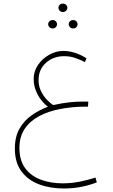

<svg xmlns="http://www.w3.org/2000/svg" viewBox="-20 -715 629 1072"><path d="M306.2 -671.4Q306.2 -681.2 313.2 -688Q320.3 -694.8 331.1 -694.8Q341.8 -694.8 348.9 -688Q356 -681.2 356 -671.4Q356 -662.1 348.9 -655Q341.8 -647.9 331.1 -647.9Q320.3 -647.9 313.2 -655Q306.2 -662.1 306.2 -671.4ZM363.8 -579.6Q363.8 -589.4 370.8 -596.2Q377.9 -603 388.7 -603Q399.4 -603 406.2 -596.2Q413.1 -589.4 413.1 -579.6Q413.1 -570.3 406.2 -563.2Q399.4 -556.2 388.7 -556.2Q377.9 -556.2 370.8 -563.2Q363.8 -570.3 363.8 -579.6ZM249 -579.6Q249 -589.4 256.1 -596.2Q263.2 -603 273.9 -603Q284.7 -603 291.5 -596.2Q298.3 -589.4 298.3 -579.6Q298.3 -570.3 291.5 -563.2Q284.7 -556.2 273.9 -556.2Q263.2 -556.2 256.1 -563.2Q249 -570.3 249 -579.6ZM473.1 -147.9 471.2 -119.6H460Q385.3 -119.6 318.1 -106.9Q251 -94.2 199.2 -66.9Q147.5 -39.6 117.9 4.4Q88.4 48.3 88.4 110.8Q88.4 180.7 120.8 224.4Q153.3 268.1 208.3 288.3Q263.2 308.6 330.1 308.6Q377.9 308.6 425 299.3Q472.2 290 513.2 276.4L520.5 303.2Q432.6 337.4 336.4 337.4Q260.3 337.4 198.2 314.2Q136.2 291 99.6 241.7Q63 192.4 63 114.7Q63 48.3 88.9 3.2Q114.7 -42 157 -71.5Q199.2 -101.1 247.6 -119.1Q230.5 -131.3 211.9 -154.1Q193.4 -176.8 180.7 -207.8Q168 -238.8 168 -274.4Q168 -317.4 192.4 -352.8Q216.8 -388.2 254.9 -409.4Q293 -430.7 334 -430.7Q362.8 -430.7 395 -421.1Q427.2 -411.6 462.9 -389.6L454.1 -368.2Q429.7 -380.9 400.6 -391.1Q371.6 -401.4 338.9 -401.4Q278.3 -401.4 236.8 -364.5Q195.3 -327.6 195.3 -267.6Q195.3 -233.9 209 -206.1Q222.7 -178.2 241.7 -158.4Q260.7 -138.7 276.9 -128.4Q328.6 -139.6 367.2 -143.8Q405.8 -147.9 446.8 -147.9Z"/></svg>

Font: Vazirmatn RD UI Thin
Style: Regular
Weight: 100
Designer: Saber Rastikerdar
Foundry: Saber Rastikerdar
Version: Version 33.003